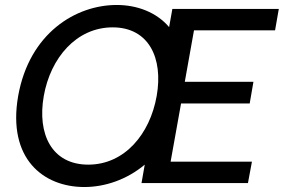

<svg xmlns="http://www.w3.org/2000/svg" viewBox="-20 -736 1143 772"><path d="M319 16C401 16 489 -13 562 -74L549 0H977L993 -86H666L708 -320H984L999 -407H723L760 -614H1086L1101 -700H673L660 -627C609 -687 531 -716 449 -716C285 -716 98 -603 53 -350C9 -97 155 16 319 16ZM156 -350C183 -503 287 -626 433 -626C578 -626 637 -503 610 -350C583 -197 481 -74 335 -74C188 -74 129 -197 156 -350Z"/></svg>

Font: Uncut Sans Medium
Style: Italic
Weight: 500
Italic angle: -10°
Designer: Kasper Nordkvist
Foundry: Uncut Type
Version: Version 1.111;FEAKit 1.0